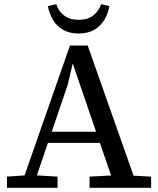

<svg xmlns="http://www.w3.org/2000/svg" viewBox="-20 -891 752 911"><path d="M13 0V-53L115 -60H137L253 -53V0ZM76 0 312 -675H396L634 0H527L325 -590L302 -491L135 0ZM189 -213V-266H488V-213ZM405 0V-53L538 -60H566L697 -53V0ZM207 -862 247 -871Q257 -839 283.5 -818Q310 -797 353 -797Q397 -797 423 -818Q449 -839 460 -871L499 -862Q493 -827 475.5 -797.5Q458 -768 428 -750Q398 -732 353 -732Q309 -732 278.5 -750Q248 -768 231 -797.5Q214 -827 207 -862Z"/></svg>

Font: Source Serif 4
Style: Regular
Weight: 400
Designer: Frank Grießhammer
Foundry: Adobe Systems Incorporated
Version: Version 4.004;hotconv 1.0.116;makeotfexe 2.5.65601